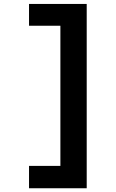

<svg xmlns="http://www.w3.org/2000/svg" viewBox="-20 -832 602 998"><path d="M430.7 146.5H130.9V30.3H293.9V-698.2H130.9V-811.5H430.7Z"/></svg>

Font: Reddit Mono Black
Style: Regular
Weight: 900
Monospace: yes
Designer: Stephen Hutchings
Foundry: Reddit
Version: Version 1.014